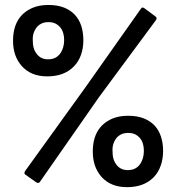

<svg xmlns="http://www.w3.org/2000/svg" viewBox="-20 -754 712 776"><path d="M608.9 -687Q612.8 -684.1 612.8 -680.4Q612.8 -676.8 610.4 -672.9L379.4 -360.4L141.1 -18.6Q138.2 -14.6 134.3 -14.6Q130.4 -14.6 126.5 -17.1L82.5 -48.3Q78.6 -50.8 78.6 -54.4Q78.6 -58.1 82 -63.5L325.2 -400.9L549.8 -719.2Q552.7 -723.6 555.9 -723.6Q559.1 -723.6 563 -721.2ZM279.3 -486.3Q240.2 -445.3 170.9 -445.3Q104.5 -445.3 67.4 -487.8Q32.7 -527.3 32.7 -588.9Q32.7 -688 111.3 -722.2Q138.7 -733.9 175.5 -733.9Q212.4 -733.9 238.8 -723.4Q265.1 -712.9 282.5 -694.3Q299.8 -675.8 308.3 -649.7Q316.9 -623.5 316.9 -591.6Q316.9 -559.6 307.4 -532.5Q297.9 -505.4 279.3 -486.3ZM125.5 -639.6Q112.3 -620.1 112.3 -597.4Q112.3 -574.7 115.7 -561.8Q119.1 -548.8 127 -538.1Q143.6 -514.2 174.3 -514.2Q220.7 -514.2 235.4 -563Q239.3 -577.1 239.3 -592Q239.3 -606.9 235.6 -619.9Q231.9 -632.8 224.1 -642.6Q216.3 -652.3 204.8 -658.4Q193.4 -664.6 175.8 -664.6Q158.2 -664.6 145.5 -657.7Q132.8 -650.9 125.5 -639.6ZM601.6 -38.1Q562.5 2.4 493.2 2.4Q426.8 2.4 389.6 -40Q355 -79.6 355 -141.1Q355 -240.2 433.6 -274.4Q460.9 -286.1 497.8 -286.1Q534.7 -286.1 561 -275.6Q587.4 -265.1 604.7 -246.6Q622.1 -228 630.6 -201.9Q639.2 -175.8 639.2 -143.8Q639.2 -111.8 629.6 -84.7Q620.1 -57.6 601.6 -38.1ZM447.8 -192.4Q434.6 -172.4 434.6 -149.7Q434.6 -127 438 -114Q441.4 -101.1 449.2 -90.3Q465.8 -66.4 496.6 -66.4Q543 -66.4 557.6 -115.2Q561.5 -129.4 561.5 -144.3Q561.5 -159.2 557.9 -172.1Q554.2 -185.1 546.4 -194.8Q538.6 -204.6 527.1 -210.7Q515.6 -216.8 498 -216.8Q480.5 -216.8 467.8 -210Q455.1 -203.1 447.8 -192.4Z"/></svg>

Font: Wellfleet
Style: Regular
Weight: 400
Designer: Riccardo De Franceschi
Foundry: Riccardo De Franceschi
Version: Version 1.002